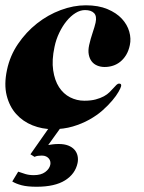

<svg xmlns="http://www.w3.org/2000/svg" viewBox="-27 -482 547 728"><path d="M204.6 0 155.8 67.9Q164.1 66.4 173.8 65.2Q183.6 64 195.8 64Q216.8 64 231.7 69.8Q246.6 75.7 255.4 85.7Q264.2 95.7 267.1 108.9Q270 122.1 267.1 136.2Q258.3 177.7 219.5 201.9Q180.7 226.1 111.8 226.1Q77.1 226.1 55.4 220.5Q33.7 214.8 19.5 206.1L42 168.9Q54.7 173.3 68.8 177.7Q83 182.1 101.1 182.1Q128.4 182.1 144.3 170.4Q160.2 158.7 163.6 143.1Q165 137.2 163.8 130.9Q162.6 124.5 158.4 119.4Q154.3 114.3 147.7 111.1Q141.1 107.9 131.3 107.9Q123.5 107.9 116.5 108.9Q109.4 109.9 104 112.8L88.4 103L160.6 0ZM-0.5 -216.8Q10.7 -270.5 41.3 -315.4Q71.8 -360.4 113.3 -393.1Q154.8 -425.8 203.1 -443.8Q251.5 -461.9 298.3 -461.9Q346.2 -461.9 380.4 -447.5Q414.6 -433.1 435.1 -410.9Q455.6 -388.7 463.1 -362.1Q470.7 -335.4 465.3 -311Q460.9 -289.6 451.4 -273.9Q441.9 -258.3 429.2 -248Q416.5 -237.8 401.4 -232.9Q386.2 -228 369.6 -228Q354.5 -228 341.6 -233.4Q328.6 -238.8 320.6 -249.3Q312.5 -259.8 309.6 -275.1Q306.6 -290.5 311 -311Q316.4 -335 324.2 -357.9Q332 -380.9 335.4 -396Q340.8 -420.9 329.6 -432.4Q318.4 -443.8 295.4 -443.8Q277.3 -443.8 259.3 -432.6Q241.2 -421.4 225.6 -402.3Q210 -383.3 197.8 -357.9Q185.5 -332.5 179.7 -304.2Q168.9 -253.9 174.6 -215.6Q180.2 -177.2 196.8 -151.6Q213.4 -126 238.8 -113Q264.2 -100.1 292.5 -100.1Q317.9 -100.1 335.9 -105Q354 -109.9 366.9 -116.9Q379.9 -124 388.4 -132.6Q397 -141.1 403.3 -148.2Q409.7 -155.3 414.6 -160.2Q419.4 -165 424.8 -165Q434.6 -165 432.1 -154.8Q430.7 -148.4 422.4 -133.8Q414.1 -119.1 398.9 -101.1Q383.8 -83 362.1 -63.7Q340.3 -44.4 312 -28.6Q283.7 -12.7 249 -2.4Q214.4 7.8 173.3 7.8Q132.8 7.8 96.2 -6.8Q59.6 -21.5 34.2 -49.8Q8.8 -78.1 -1.7 -120.1Q-12.2 -162.1 -0.5 -216.8Z"/></svg>

Font: XB Zar
Style: Bold Italic
Weight: 700
Italic angle: -12°
Designer: Behnam
Foundry: Irmug
Version: Version 8.005 2009